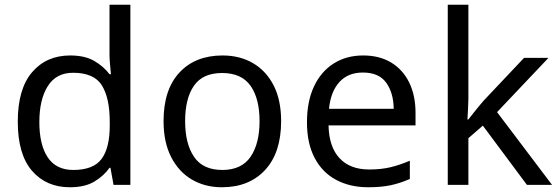

<svg xmlns="http://www.w3.org/2000/svg" viewBox="-20 -780 2358 810"><path d="M275 10Q175 10 115 -59.5Q55 -129 55 -267Q55 -405 115.5 -475.5Q176 -546 276 -546Q338 -546 377.5 -523Q417 -500 442 -467H448Q447 -480 444.5 -505.5Q442 -531 442 -546V-760H530V0H459L446 -72H442Q418 -38 378 -14Q338 10 275 10ZM289 -63Q374 -63 408.5 -109.5Q443 -156 443 -250V-266Q443 -366 410 -419.5Q377 -473 288 -473Q217 -473 181.5 -416.5Q146 -360 146 -265Q146 -169 181.5 -116Q217 -63 289 -63Z M1166 -269Q1166 -136 1098.5 -63Q1031 10 916 10Q845 10 789.5 -22.5Q734 -55 702 -117.5Q670 -180 670 -269Q670 -402 737 -474Q804 -546 919 -546Q992 -546 1047.5 -513.5Q1103 -481 1134.5 -419.5Q1166 -358 1166 -269ZM761 -269Q761 -174 798.5 -118.5Q836 -63 918 -63Q999 -63 1037 -118.5Q1075 -174 1075 -269Q1075 -364 1037 -418Q999 -472 917 -472Q835 -472 798 -418Q761 -364 761 -269Z M1512 -546Q1581 -546 1630.5 -516Q1680 -486 1706.5 -431.5Q1733 -377 1733 -304V-251H1366Q1368 -160 1412.5 -112.5Q1457 -65 1537 -65Q1588 -65 1627.5 -74.5Q1667 -84 1709 -102V-25Q1668 -7 1628 1.5Q1588 10 1533 10Q1457 10 1398.5 -21Q1340 -52 1307.5 -113.5Q1275 -175 1275 -264Q1275 -352 1304.5 -415Q1334 -478 1387.5 -512Q1441 -546 1512 -546ZM1511 -474Q1448 -474 1411.5 -433.5Q1375 -393 1368 -321H1641Q1640 -389 1609 -431.5Q1578 -474 1511 -474Z M1956 -363Q1956 -347 1954.5 -321Q1953 -295 1952 -276H1956Q1962 -284 1974 -299Q1986 -314 1998.5 -329.5Q2011 -345 2020 -355L2191 -536H2294L2077 -307L2309 0H2203L2017 -250L1956 -197V0H1869V-760H1956Z"/></svg>

Font: Noto Sans Tai Viet
Style: Regular
Weight: 400
Designer: Monotype Design Team
Foundry: Monotype Imaging Inc.
Version: Version 2.003; ttfautohint (v1.8.4.7-5d5b)